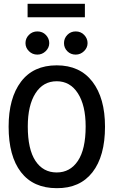

<svg xmlns="http://www.w3.org/2000/svg" viewBox="-20 -971 590 1002"><path d="M276 11Q154 11 89.5 -72.5Q25 -156 25 -310Q25 -459 89.5 -544.5Q154 -630 276 -630Q397 -630 462.5 -544.5Q528 -459 528 -310Q528 -156 462.5 -72Q397 12 276 11ZM276 -71Q346 -71 386.5 -131.5Q427 -192 427 -311Q427 -421 386.5 -484Q346 -547 276 -547Q205 -547 165 -484Q125 -421 125 -311Q125 -192 165 -131.5Q205 -71 276 -71ZM175 -686Q149 -686 131 -704Q113 -722 113 -746Q113 -771 131 -789Q149 -807 175 -807Q202 -807 219.5 -788.5Q237 -770 237 -746Q237 -722 218.5 -704Q200 -686 175 -686ZM375 -686Q349 -686 331.5 -703.5Q314 -721 314 -746Q314 -771 331.5 -789Q349 -807 375 -807Q402 -807 419.5 -788.5Q437 -770 437 -746Q437 -722 418.5 -704Q400 -686 375 -686ZM124 -881V-951H423V-881Z"/></svg>

Font: Inconsolata SemiExpanded SemiBold
Style: Regular
Weight: 600
Width: 6
Monospace: yes
Designer: Raph Levien, Cyreal, Brenton Simpson
Foundry: Raph Levien, Cyreal, Google
Version: Version 3.001; ttfautohint (v1.8.2.53-6de2)